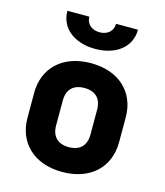

<svg xmlns="http://www.w3.org/2000/svg" viewBox="-117 -874 834 972"><g transform="rotate(15 300.0 -387.5)"><path d="M300 -635C411 -635 485 -695 485 -785H370C370 -747 342 -722 300 -722C259 -722 230 -747 230 -785H115C115 -695 190 -635 300 -635ZM300 10C447 10 540 -78 540 -210V-340C540 -472 447 -560 300 -560C153 -560 60 -472 60 -340V-210C60 -78 153 10 300 10ZM300 -120C242 -120 210 -152 210 -210V-340C210 -398 242 -430 300 -430C358 -430 390 -398 390 -340V-210C390 -152 358 -120 300 -120Z"/></g></svg>

Font: JetBrains Mono ExtraBold
Style: Regular
Weight: 800
Monospace: yes
Designer: Philipp Nurullin, Konstantin Bulenkov
Foundry: JetBrains
Version: Version 2.305